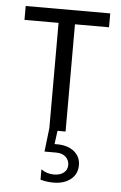

<svg xmlns="http://www.w3.org/2000/svg" viewBox="-51 -517 477 758"><g transform="rotate(5 187.5 -137.5)"><path d="M20 -480H355V-425H220V0H188L181 53H191Q233 53 258.5 73.5Q284 94 284 128Q284 163 258 184Q232 205 189 205Q163 205 138 198V157Q160 173 189 173Q213 173 227.5 161.5Q242 150 242 131Q242 111 228 98.5Q214 86 190 86H144L155 -8V-425H20Z"/></g></svg>

Font: Glametrix
Style: Regular
Weight: 500
Designer: gluk
Foundry: gluk
Version: Version 0.40